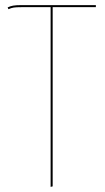

<svg xmlns="http://www.w3.org/2000/svg" viewBox="-20 -538 411 751"><path d="M355 -510H186V191L178 193V-510H64Q44 -510 34 -508.5Q24 -507 13 -502L10 -509Q20 -514 31.5 -516Q43 -518 63 -518H355Z"/></svg>

Font: Fira Sans Compressed Eight
Style: Regular
Weight: 100
Width: 1
Designer: bBox Type GmbH & Carrois Corporate GbR & Edenspiekermann AG
Foundry: bBox Type GmbH & Carrois Corporate GbR & Edenspiekermann AG
Version: Version 4.301